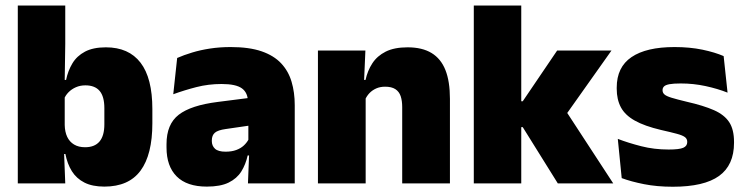

<svg xmlns="http://www.w3.org/2000/svg" viewBox="-20 -680 2762 712"><path d="M367 12Q322.5 12 293 -3Q263.5 -18 246.5 -45.2Q229.5 -72.5 222.5 -109H180L220 -216.5Q220.5 -191 229.2 -172.5Q238 -154 254.8 -144Q271.5 -134 295.5 -134Q331 -134 349 -155.2Q367 -176.5 367 -219V-279Q367 -322 349.5 -342.8Q332 -363.5 296.5 -363.5Q277.5 -363.5 261.5 -356.5Q245.5 -349.5 234 -337.8Q222.5 -326 217 -311.5L176.5 -383.5H225Q232 -417.5 248.5 -445Q265 -472.5 295.2 -488.5Q325.5 -504.5 372.5 -504.5Q457.5 -504.5 501.2 -447.5Q545 -390.5 545 -275.5V-223Q545 -106.5 501.2 -47.2Q457.5 12 367 12ZM46 0V-659.5H222V-517L219.5 -352L220 -340V-158L217 -128.5L222 0Z M899.5 0 904.5 -126 901 -130.5V-283.5L899.5 -301.5Q899.5 -336 877.2 -352.2Q855 -368.5 801.5 -368.5Q753 -368.5 708.2 -357Q663.5 -345.5 622.5 -330.5L637 -465Q662 -476 692.5 -485.2Q723 -494.5 759 -500Q795 -505.5 835.5 -505.5Q904 -505.5 949.8 -489.8Q995.5 -474 1022.5 -445.2Q1049.5 -416.5 1061.2 -377Q1073 -337.5 1073 -290V0ZM747 12Q673 12 635.2 -25.8Q597.5 -63.5 597.5 -133V-145.5Q597.5 -219.5 642.8 -254.5Q688 -289.5 787.5 -302L913 -318L923.5 -217L817 -201.5Q788 -197.5 776.8 -187.8Q765.5 -178 765.5 -159V-157Q765.5 -139.5 777.2 -128.5Q789 -117.5 816.5 -117.5Q839.5 -117.5 856.2 -123.8Q873 -130 884.2 -140.5Q895.5 -151 902 -163.5L927 -103.5H898.5Q891 -70 874.8 -44Q858.5 -18 828 -3Q797.5 12 747 12Z M1471.5 0V-283Q1471.5 -306.5 1465.8 -323.5Q1460 -340.5 1446 -349.5Q1432 -358.5 1408 -358.5Q1389.5 -358.5 1375 -352Q1360.5 -345.5 1350.2 -334.8Q1340 -324 1334 -310.5L1307 -383.5H1335.5Q1343 -418 1360.8 -445.2Q1378.5 -472.5 1410.2 -488.5Q1442 -504.5 1491.5 -504.5Q1545.5 -504.5 1580.2 -483.5Q1615 -462.5 1631.8 -420.2Q1648.5 -378 1648.5 -313.5V0ZM1159 0V-492.5H1335L1329.5 -366L1336 -348V0Z M2048.5 0 1918.5 -208.5H1882.5V-304.5H1918.5L2046 -492.5H2247.5L2072.5 -245.5V-278L2254 0ZM1737 0V-659.5H1913V0Z M2475 12.5Q2416.5 12.5 2368.5 3Q2320.5 -6.5 2285.5 -19.5L2271 -165Q2310 -150 2357.8 -137.8Q2405.5 -125.5 2459.5 -125.5Q2499 -125.5 2513.8 -132Q2528.5 -138.5 2528.5 -153V-154Q2528.5 -165 2520 -171.5Q2511.5 -178 2490.2 -183.8Q2469 -189.5 2431.5 -198Q2370 -212.5 2334 -232.8Q2298 -253 2282.5 -282Q2267 -311 2267 -351V-355Q2267 -431 2321.8 -468.2Q2376.5 -505.5 2481.5 -505.5Q2538 -505.5 2584.8 -495.8Q2631.5 -486 2663.5 -472L2678 -336.5Q2641.5 -351 2596.5 -360.8Q2551.5 -370.5 2504.5 -370.5Q2477.5 -370.5 2462.8 -367.8Q2448 -365 2442.5 -359.5Q2437 -354 2437 -346V-345Q2437 -336 2444 -329.8Q2451 -323.5 2470.5 -317.5Q2490 -311.5 2527.5 -302.5Q2589 -288.5 2627.5 -271.5Q2666 -254.5 2684 -227.2Q2702 -200 2702 -153.5V-150.5Q2702 -67.5 2646.5 -27.5Q2591 12.5 2475 12.5Z"/></svg>

Font: Anek Odia Medium ExtraBold
Style: Regular
Weight: 800
Version: Version 1.003